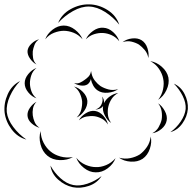

<svg xmlns="http://www.w3.org/2000/svg" viewBox="-111 -736 880 879"><path d="M155 -631Q172 -672 213 -694.5Q254 -717 298 -716Q342 -715 381.5 -690Q421 -665 435 -623Q408 -657 370.5 -681Q333 -705 297 -706Q262 -707 223.5 -685.5Q185 -664 155 -631ZM96 -556Q105 -581 129.5 -600Q154 -619 181 -619Q208 -619 232.5 -600Q257 -581 267 -556Q249 -577 226 -586Q203 -595 181 -595Q160 -595 136.5 -586Q113 -577 96 -556ZM282 -556Q292 -578 315 -594.5Q338 -611 362 -609Q386 -608 407 -589Q428 -570 435 -547Q420 -566 400 -575Q380 -584 360 -585Q341 -586 320 -579.5Q299 -573 282 -556ZM450 -543Q468 -557 493.5 -560Q519 -563 537 -552Q556 -540 564 -515.5Q572 -491 568 -470Q565 -491 552 -506.5Q539 -522 525 -532Q510 -541 490.5 -545.5Q471 -550 450 -543ZM56 -441Q40 -449 27 -467Q14 -485 15 -503Q17 -521 33.5 -536.5Q50 -552 68 -556Q53 -546 47 -530.5Q41 -515 39 -501Q38 -486 40.5 -470Q43 -454 56 -441ZM577 -456Q605 -452 629.5 -430.5Q654 -409 660 -381Q665 -353 651 -323.5Q637 -294 613 -279Q630 -301 635.5 -327.5Q641 -354 636 -376Q632 -398 617 -420.5Q602 -443 577 -456ZM56 -286Q35 -293 18.5 -313Q2 -333 2 -355Q2 -377 18.5 -397Q35 -417 56 -425Q39 -411 32.5 -392Q26 -373 26 -355Q26 -338 32.5 -319Q39 -300 56 -286ZM306 -411Q307 -406 308 -400Q312 -381 324 -366Q336 -351 349 -342Q365 -332 386 -326.5Q407 -321 430 -328Q411 -314 383 -311.5Q355 -309 336 -322Q324 -330 316 -344Q308 -358 305 -374Q301 -358 290 -350Q278 -342 259 -344.5Q240 -347 228 -356Q243 -352 255 -357.5Q267 -363 276 -370Q285 -376 293 -384Q301 -392 304 -403Q305 -407 306 -411ZM10 -97Q-31 -108 -58 -144Q-85 -180 -90 -222Q-94 -264 -75.5 -305Q-57 -346 -19 -365Q-48 -335 -65.5 -296Q-83 -257 -80 -223Q-76 -189 -50.5 -155Q-25 -121 10 -97ZM685 -353Q717 -339 734 -305.5Q751 -272 749 -237Q746 -202 724 -171Q702 -140 669 -131Q697 -151 716.5 -180Q736 -209 739 -237Q741 -265 725.5 -296.5Q710 -328 685 -353ZM228 -340Q250 -334 268.5 -315Q287 -296 289 -274Q290 -251 275 -229Q260 -207 240 -198Q256 -214 261 -234Q266 -254 265 -272Q263 -290 254.5 -308.5Q246 -327 228 -340ZM398 -173Q380 -185 368.5 -208Q357 -231 361 -251Q356 -243 345.5 -238.5Q335 -234 325 -235Q335 -237 342.5 -243.5Q350 -250 353 -257Q357 -265 358.5 -274.5Q360 -284 356 -294Q367 -281 365 -264Q374 -282 392.5 -295Q411 -308 430 -310Q411 -300 400 -283Q389 -266 385 -248Q381 -231 383 -211Q385 -191 398 -173ZM70 -151Q51 -156 34 -171Q17 -186 15 -205Q13 -224 26 -242.5Q39 -261 56 -270Q43 -256 40 -239.5Q37 -223 39 -208Q41 -193 47.5 -177.5Q54 -162 70 -151ZM613 -263Q631 -251 643.5 -228Q656 -205 652 -184Q648 -162 628 -145.5Q608 -129 586 -126Q605 -136 615 -153.5Q625 -171 629 -188Q632 -206 629 -226Q626 -246 613 -263ZM250 -185Q260 -204 281.5 -217.5Q303 -231 324 -228Q345 -225 362 -206Q379 -187 383 -166Q372 -184 354.5 -193Q337 -202 321 -204Q304 -206 285 -202.5Q266 -199 250 -185ZM223 -17Q197 -2 163 -3Q129 -4 106 -23Q83 -42 74.5 -75Q66 -108 75 -136Q76 -106 89 -81.5Q102 -57 121 -42Q139 -27 166 -19.5Q193 -12 223 -17ZM579 -111Q585 -85 575 -55Q565 -25 542 -9Q519 6 487.5 4Q456 2 434 -14Q460 -7 485 -12Q510 -17 529 -29Q547 -42 561.5 -63Q576 -84 579 -111ZM418 -12Q408 15 382 34.5Q356 54 327 53Q299 53 273.5 33Q248 13 238 -14Q256 8 280.5 18.5Q305 29 328 29Q350 30 374.5 20Q399 10 418 -12ZM354 70Q334 102 296 115Q258 128 222 121Q185 113 155 86Q125 59 120 22Q138 55 166 80Q194 105 224 111Q253 117 289 105Q325 93 354 70Z"/></svg>

Font: Rubik Puddles
Style: Regular
Weight: 400
Designer: Hubert and Fischer, NaN
Foundry: Hubert and Fischer, NaN
Version: Version 2.200